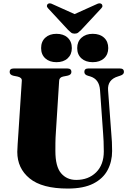

<svg xmlns="http://www.w3.org/2000/svg" viewBox="-20 -1108 766 1144"><path d="M594.5 -311 576 -571Q571.5 -637 516.5 -653L504.5 -656.5Q482.5 -662.5 482.5 -679.5Q482.5 -700 506 -700H694.5Q718.5 -700 718.5 -679.5Q718.5 -664 696 -657L684 -653Q619 -633.5 624 -569.5L643 -314.5Q645.5 -288 646.8 -262Q648 -236 648 -208Q648 -145.5 621.2 -94.8Q594.5 -44 536.2 -14.2Q478 15.5 384 15.5Q230.5 15.5 156.8 -44.8Q83 -105 83 -203Q83 -219.5 85.2 -249.8Q87.5 -280 90 -320.5L110 -627Q111.5 -646 84 -652L61 -656.5Q37.5 -661.5 37.5 -679.5Q37.5 -700 62 -700H381Q405.5 -700 405.5 -679.5Q405.5 -662 382 -657L356.5 -652Q333.5 -647 332.5 -627.5L313 -320.5Q310.5 -286 310.2 -257Q310 -228 310 -208.5Q310 -115.5 344 -75.8Q378 -36 434 -36Q507 -36 552.8 -81.2Q598.5 -126.5 598.5 -206Q598.5 -243 597.2 -266.5Q596 -290 594.5 -311ZM316.5 -737.5Q275 -737.5 250 -760.2Q225 -783 225 -821.5Q225 -860.5 250 -883.5Q275 -906.5 316.5 -906.5Q358.5 -906.5 383.2 -883.5Q408 -860.5 408 -821.5Q408 -783.5 383.2 -760.5Q358.5 -737.5 316.5 -737.5ZM532.5 -737.5Q490.5 -737.5 465.2 -760.2Q440 -783 440 -821.5Q440 -860 465.5 -883.2Q491 -906.5 532.5 -906.5Q575 -906.5 600 -883.5Q625 -860.5 625 -821.5Q625 -783.5 600 -760.5Q575 -737.5 532.5 -737.5ZM463.5 -929.5Q453.5 -919.5 445.5 -913.5Q437.5 -907.5 424.5 -907.5Q412 -907.5 404 -913.5Q396 -919.5 386 -929.5L266.5 -1058.5Q259 -1066.5 259.5 -1073.2Q260 -1080 264.5 -1084Q275 -1093 294.5 -1082.5L424.5 -1024L554.5 -1082.5Q574 -1093 585.5 -1084Q589.5 -1080 590.2 -1073Q591 -1066 583.5 -1058.5Z"/></svg>

Font: Fraunces 72pt S000 Black
Style: Regular
Weight: 900
Version: Version 1.000; ttfautohint (v1.8.3)